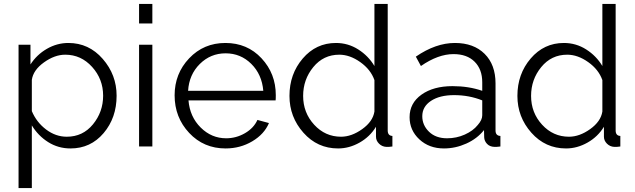

<svg xmlns="http://www.w3.org/2000/svg" viewBox="-20 -750 3251 983"><path d="M143 -108V213H75V-521H136V-420Q168 -470 220 -500Q272 -530 330 -530Q435 -530 506 -448.5Q577 -367 577 -260Q577 -147 510.5 -68.5Q444 10 341 10Q278 10 226.5 -22.5Q175 -55 143 -108ZM508 -260Q508 -345 451.5 -407.5Q395 -470 314 -470Q260 -470 205 -430.5Q150 -391 143 -341V-181Q167 -124 216 -87Q265 -50 322 -50Q404 -50 456 -113.5Q508 -177 508 -260Z M692 -630V-730H760V-630ZM692 0V-521H760V0Z M1135 10Q1023 10 948.5 -69.5Q874 -149 874 -262Q874 -373 948.5 -451.5Q1023 -530 1134 -530Q1246 -530 1319 -451.5Q1392 -373 1392 -263Q1392 -241 1391 -236H945Q952 -152 1007.5 -97Q1063 -42 1138 -42Q1189 -42 1234 -68Q1279 -94 1298 -136L1357 -120Q1333 -63 1271.5 -26.5Q1210 10 1135 10ZM943 -285H1328Q1321 -369 1266.5 -423Q1212 -477 1135 -477Q1058 -477 1003 -422.5Q948 -368 943 -285Z M1462 -259Q1462 -371 1530 -450.5Q1598 -530 1700 -530Q1762 -530 1814 -497Q1866 -464 1897 -412V-730H1965V-82Q1965 -55 1989 -54V0Q1968 3 1958 2Q1936 1 1920.5 -14.5Q1905 -30 1905 -50V-101Q1874 -50 1821 -20Q1768 10 1711 10Q1605 10 1533.5 -70.5Q1462 -151 1462 -259ZM1897 -179V-340Q1878 -394 1824.5 -432Q1771 -470 1717 -470Q1636 -470 1584 -406.5Q1532 -343 1532 -259Q1532 -173 1588.5 -111.5Q1645 -50 1726 -50Q1780 -50 1834.5 -89Q1889 -128 1897 -179Z M2077 -150Q2077 -222 2138 -265.5Q2199 -309 2297 -309Q2380 -309 2449 -285V-329Q2449 -395 2410 -434Q2371 -473 2302 -473Q2223 -473 2135 -412L2109 -460Q2211 -530 2309 -530Q2405 -530 2461 -474.5Q2517 -419 2517 -323V-82Q2517 -55 2542 -54V0Q2518 3 2511 2Q2487 1 2473.5 -13.5Q2460 -28 2459 -46L2458 -84Q2423 -40 2367.5 -15Q2312 10 2253 10Q2177 10 2127 -36.5Q2077 -83 2077 -150ZM2426 -110Q2449 -136 2449 -160V-236Q2382 -263 2305 -263Q2231 -263 2186.5 -233.5Q2142 -204 2142 -155Q2142 -109 2176.5 -75.5Q2211 -42 2269 -42Q2317 -42 2359.5 -61Q2402 -80 2426 -110Z M2629 -259Q2629 -371 2697 -450.5Q2765 -530 2867 -530Q2929 -530 2981 -497Q3033 -464 3064 -412V-730H3132V-82Q3132 -55 3156 -54V0Q3135 3 3125 2Q3103 1 3087.5 -14.5Q3072 -30 3072 -50V-101Q3041 -50 2988 -20Q2935 10 2878 10Q2772 10 2700.5 -70.5Q2629 -151 2629 -259ZM3064 -179V-340Q3045 -394 2991.5 -432Q2938 -470 2884 -470Q2803 -470 2751 -406.5Q2699 -343 2699 -259Q2699 -173 2755.5 -111.5Q2812 -50 2893 -50Q2947 -50 3001.5 -89Q3056 -128 3064 -179Z"/></svg>

Font: Raleway-v4020
Style: Regular
Weight: 400
Designer: Matt McInerney, Pablo Impallari, Rodrigo Fuenzalida
Foundry: Matt McInerney, Pablo Impallari, Rodrigo Fuenzalida
Version: Version 4.020;PS 004.020;hotconv 1.0.88;makeotf.lib2.5.64775